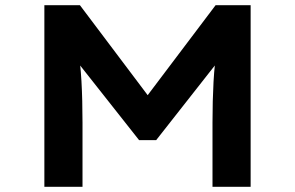

<svg xmlns="http://www.w3.org/2000/svg" viewBox="-20 -720 1138 740"><path d="M151 0V-700H288L590 -299L509 -300L811 -700H946V0H799V-247Q799 -332 803 -405Q807 -478 819 -552L835 -502L582 -180H516L261 -503L278 -552Q290 -479 294 -406.5Q298 -334 298 -247V0Z"/></svg>

Font: Lexend Peta SemiBold
Style: Regular
Weight: 600
Designer: Bonnie Shaver-Troup, Thomas Jockin
Foundry: Lexend
Version: Version 1.007